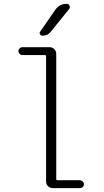

<svg xmlns="http://www.w3.org/2000/svg" viewBox="-20 -975 540 995"><path d="M95.7 -689.5Q87.9 -689.5 81.5 -695.8Q75.2 -702.1 75.2 -710Q75.2 -717.8 81.5 -724.1Q87.9 -730.5 95.7 -730.5H236.3Q251 -730.5 261.2 -720.2Q271.5 -710 271.5 -695.3V-45.9Q271.5 -41 276.4 -41H393.6Q401.4 -41 408.2 -34.7Q415 -28.3 415 -20Q415 -11.7 408.7 -5.9Q402.3 0 393.6 0H253.9Q239.3 0 229 -9.8Q218.8 -19.5 218.8 -35.2V-683.6Q218.8 -688.5 213.9 -689.5ZM324.2 -955.1H326.2Q335.9 -955.1 340.3 -945.3Q344.7 -935.5 337.9 -927.7L242.2 -809.6Q227.5 -790 200.2 -790Q192.4 -790 187.5 -797.4Q182.6 -804.7 188.5 -811.5L267.6 -925.8Q289.1 -955.1 324.2 -955.1Z"/></svg>

Font: Rounded-L Mgen+ 1mn light
Style: Regular
Weight: 200
Designer: [Source Han Sans]
Ryoko NISHIZUKA  (kana & ideographs); Paul D. Hunt (Latin, Greek & Cyrillic); Wenlong ZHANG  (bopomofo
Version: Version 1.059.20150602